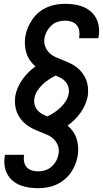

<svg xmlns="http://www.w3.org/2000/svg" viewBox="-20 -843 540 1006"><path d="M180 143Q156 143 132 139.5Q108 136 86 127.5Q64 119 46.5 104Q29 89 18 68.5Q7 48 4 24Q1 0 5 -24Q5 -26 5.5 -28Q6 -30 6 -32H107Q107 -31 106.5 -30Q106 -29 106 -28Q103 -11 106.5 5.5Q110 22 120.5 33.5Q131 45 147 50Q163 55 180 55Q199 55 217.5 49Q236 43 251 29.5Q266 16 275 -1.5Q284 -19 287 -38Q291 -59 283.5 -79.5Q276 -100 261.5 -114Q247 -128 228 -136.5Q209 -145 189.5 -152.5Q170 -160 151.5 -169Q133 -178 117 -190.5Q101 -203 88.5 -219.5Q76 -236 68.5 -255Q61 -274 59 -295.5Q57 -317 60 -340Q64 -362 73.5 -384Q83 -406 97 -426Q111 -446 128.5 -463.5Q146 -481 166 -495Q150 -508 137.5 -526Q125 -544 118.5 -564.5Q112 -585 110.5 -607.5Q109 -630 113 -653Q117 -677 126.5 -699.5Q136 -722 150.5 -742.5Q165 -763 184.5 -779Q204 -795 227 -805Q250 -815 273.5 -819Q297 -823 320 -823Q345 -823 369.5 -819.5Q394 -816 416 -807Q438 -798 455.5 -783Q473 -768 484 -747Q495 -726 498 -701.5Q501 -677 497 -653Q496 -650 495.5 -648Q495 -646 495 -643H394Q395 -644 395 -645.5Q395 -647 395 -648Q398 -665 395 -682.5Q392 -700 381.5 -712Q371 -724 354.5 -729.5Q338 -735 320 -735Q302 -735 283 -729Q264 -723 249.5 -709.5Q235 -696 225.5 -678.5Q216 -661 213 -642Q209 -621 216.5 -600.5Q224 -580 238.5 -566Q253 -552 272 -543.5Q291 -535 310.5 -527.5Q330 -520 348.5 -511Q367 -502 383 -489.5Q399 -477 411.5 -460.5Q424 -444 431.5 -425Q439 -406 441 -384.5Q443 -363 440 -340Q436 -318 426.5 -296Q417 -274 403 -254Q389 -234 371.5 -216.5Q354 -199 334 -185Q350 -172 362.5 -154Q375 -136 381.5 -115.5Q388 -95 389.5 -72.5Q391 -50 387 -27Q383 -3 374 19.5Q365 42 350.5 62.5Q336 83 316 99Q296 115 273.5 125Q251 135 227.5 139Q204 143 180 143ZM228 -233Q247 -242 265 -254Q283 -266 298.5 -281Q314 -296 325.5 -314.5Q337 -333 340 -353Q343 -370 338.5 -386Q334 -402 324 -414Q314 -426 300.5 -433.5Q287 -441 272 -447Q253 -438 235 -426Q217 -414 201.5 -399Q186 -384 174.5 -365.5Q163 -347 160 -327Q157 -310 161.5 -294Q166 -278 176 -266Q186 -254 199.5 -246.5Q213 -239 228 -233Z"/></svg>

Font: iosevka_custom_sans_ss08 SmBd
Style: Italic
Weight: 600
Italic angle: -10°
Designer: Belleve Invis
Foundry: Belleve Invis
Version: Version 10.3.0; ttfautohint (v1.8.3)